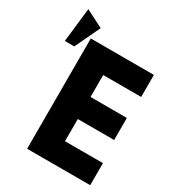

<svg xmlns="http://www.w3.org/2000/svg" viewBox="-227 -1113 1132 1244"><g transform="rotate(30 338.5 -491.0)"><path d="M34.2 -727.1 63 -981.9 193.8 -915 105 -727.1ZM171.9 0V-825.2H644V-660.2H359.9V-496.1H631.8V-331.1H359.9V-165H644V0Z"/></g></svg>

Font: Hussar Preview
Style: Bold
Weight: 700
Foundry: Cannot Into Space Fonts, PlusOne Fonts
Version: Version 2.29RC2 "Millennial"